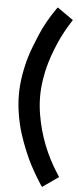

<svg xmlns="http://www.w3.org/2000/svg" viewBox="-64 -861 424 1047"><g transform="rotate(5 148.0 -337.0)"><path d="M162.6 -241.2Q190.9 -67.9 287.6 79.6L296.4 93.3L208.5 154.8Q206.1 154.8 174.8 103Q159.7 78.1 141.8 44.7Q124 11.2 105.7 -33Q87.4 -77.1 72.5 -123.8Q57.6 -170.4 48.1 -226.6Q38.6 -282.7 38.6 -336.4Q38.6 -390.1 48.3 -446.5Q58.1 -502.9 72.3 -548.6Q86.4 -594.2 117.9 -668.7Q149.4 -743.2 198.7 -814L208.5 -827.6L296.4 -766.1L287.6 -752.4Q281.7 -744.1 267.1 -718.5Q252.4 -692.9 239 -666Q225.6 -639.2 209.7 -599.1Q193.8 -559.1 182.1 -519.5Q170.4 -480 162.6 -431.4Q154.8 -382.8 154.8 -336.4Q154.8 -290 162.6 -241.2Z"/></g></svg>

Font: News Cycle
Style: Bold
Weight: 700
Version: Version 0.5.1